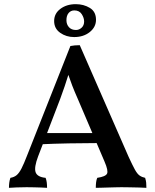

<svg xmlns="http://www.w3.org/2000/svg" viewBox="-20 -899 746 922"><path d="M363 -682 598 -145Q616 -106 627.5 -85Q639 -64 650.5 -56Q662 -48 677 -45Q681 -32 682 -21.5Q683 -11 683 3Q672 2 649.5 1.5Q627 1 603 0.5Q579 0 563 0Q551 0 533.5 0.5Q516 1 497.5 1.5Q479 2 464 2.5Q449 3 440 3Q440 -11 441.5 -23.5Q443 -36 447 -45Q487 -51 494 -65Q501 -79 482 -123L354 -423Q338 -459 327 -487.5Q316 -516 303 -554H313Q301 -515 290.5 -484.5Q280 -454 269 -424L163 -148Q143 -95 151 -72Q159 -49 199 -45Q203 -35 204.5 -23Q206 -11 206 3Q195 2 178 1.5Q161 1 143 0.5Q125 0 108 0Q83 0 60 1Q37 2 23 3Q23 -9 24.5 -21.5Q26 -34 30 -45Q48 -48 60 -58Q72 -68 83.5 -90.5Q95 -113 110 -152L318 -678Q329 -680 339 -681Q349 -682 363 -682ZM442 -260 453 -212Q386 -212 310.5 -210.5Q235 -209 171 -206L187 -260ZM336 -721Q298 -721 269 -741.5Q240 -762 240 -798Q240 -834 270 -856.5Q300 -879 344 -879Q382 -879 411.5 -861Q441 -843 441 -804Q441 -769 411 -745Q381 -721 336 -721ZM345 -755Q360 -755 372 -766Q384 -777 384 -796Q384 -813 372.5 -831Q361 -849 337 -849Q320 -849 309.5 -836.5Q299 -824 299 -802Q299 -782 311 -768.5Q323 -755 345 -755Z"/></svg>

Font: Vollkorn Medium
Style: Regular
Weight: 500
Designer: Friedrich Althausen
Foundry: Friedrich Althausen
Version: Version 5.000